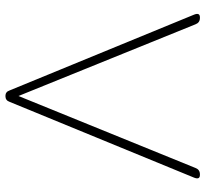

<svg xmlns="http://www.w3.org/2000/svg" viewBox="-44 -696 740 691"><g transform="rotate(-90 325.5 -350.0)"><path d="M42 0Q23 0 33 -23L305 -685Q310 -700 326 -700Q341 -700 346 -685L618 -23Q628 0 609 0H607Q590 0 584 -16L326 -653L67 -16Q61 0 44 0Z"/></g></svg>

Font: Zen Maru Gothic Light
Style: Regular
Weight: 300
Designer: Yoshimichi Ohira
Foundry: Positype
Version: Version 1.001